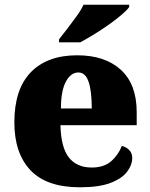

<svg xmlns="http://www.w3.org/2000/svg" viewBox="-20 -786 638 816"><path d="M320 10Q178 10 109.5 -62.5Q41 -135 41 -266Q41 -407 111 -479Q181 -551 308 -551Q426 -551 493.5 -489.5Q561 -428 561 -309V-254H237Q239 -160 272.5 -117Q306 -74 370 -74Q421 -74 451.5 -100Q482 -126 498 -166Q517 -161 529.5 -148Q542 -135 542 -115Q542 -85 520 -56Q498 -27 449.5 -8.5Q401 10 320 10ZM370 -325Q370 -399 356.5 -438.5Q343 -478 313 -478Q281 -478 260 -439Q239 -400 239 -325ZM231 -619Q246 -638 266 -664Q286 -690 305.5 -717Q325 -744 335 -766H529V-756Q520 -743 496.5 -723Q473 -703 442 -681Q411 -659 379 -639.5Q347 -620 321 -606H231Z"/></svg>

Font: Noto Rashi Hebrew Black
Style: Regular
Weight: 900
Version: Version 1.006